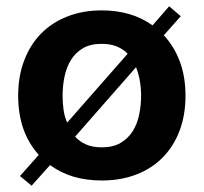

<svg xmlns="http://www.w3.org/2000/svg" viewBox="-20 -564 651 614"><path d="M388.2 -392.1Q357.9 -423.8 305.2 -423.8Q269 -423.8 245.1 -409.7Q221.2 -395.5 206.8 -372.1Q192.4 -348.6 186.3 -318.8Q180.2 -289.1 180.2 -257.8Q180.2 -234.4 183.3 -212.4Q186.5 -190.4 194.8 -171.9ZM220.2 -127Q234.4 -111.3 255.1 -102.1Q275.9 -92.8 305.2 -92.8Q341.3 -92.8 365.5 -106.9Q389.6 -121.1 404.3 -144.3Q418.9 -167.5 425 -197Q431.2 -226.6 431.2 -257.8Q431.2 -282.2 427.2 -305.4Q423.3 -328.6 415 -349.1ZM104 -68.8Q38.1 -141.6 38.1 -257.8Q38.1 -319.8 57.1 -370.1Q76.2 -420.4 110.8 -456.1Q145.5 -491.7 195.1 -511.2Q244.6 -530.8 305.2 -530.8Q400.9 -530.8 467.8 -482.9L521 -543.9L558.1 -512.2L503.9 -451.2Q537.1 -415.5 555.2 -366.9Q573.2 -318.4 573.2 -257.8Q573.2 -195.8 554.2 -145.8Q535.2 -95.7 500.2 -60.3Q465.3 -24.9 415.8 -5.9Q366.2 13.2 305.2 13.2Q207 13.2 140.1 -36.1L81.1 29.8L43.9 -1Z"/></svg>

Font: XB Khoramshahr
Style: Bold
Weight: 700
Designer: Behnam
Foundry: Irmug
Version: Version 8.005 2009